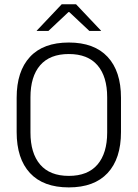

<svg xmlns="http://www.w3.org/2000/svg" viewBox="-20 -844 628 876"><path d="M294 11Q177.5 11 116.8 -54.5Q56 -120 56 -241.5V-398Q56 -519 116.8 -584.5Q177.5 -650 294 -650Q410 -650 471 -584.5Q532 -519 532 -398V-241.5Q532 -120 471 -54.5Q410 11 294 11ZM294 -41.5Q380.5 -41.5 424.8 -93.2Q469 -145 469 -239.5V-400Q469 -495 424.8 -546.2Q380.5 -597.5 294 -597.5Q207.5 -597.5 163.2 -546.2Q119 -495 119 -400V-239.5Q119 -145 163.2 -93.2Q207.5 -41.5 294 -41.5ZM147.5 -704 261.5 -824.5H327L441 -704V-703H387.5L296 -789H292.5L201 -703H147.5Z"/></svg>

Font: Anek Malayalam Light
Style: Regular
Weight: 300
Version: Version 1.003